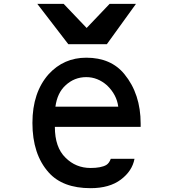

<svg xmlns="http://www.w3.org/2000/svg" viewBox="-20 -983 905 1003"><path d="M174.8 -962.9 336.9 -752H538.1L690.4 -962.9H552.7L432.6 -836.9L312.5 -962.9ZM269.5 -425.8Q279.3 -498 322.3 -537.1Q368.2 -580.1 430.7 -580.1Q490.2 -580.1 539.1 -537.1Q589.8 -488.3 597.7 -425.8ZM558.6 -153.3Q550.8 -130.9 535.2 -121.1Q507.8 -105.5 453.1 -105.5Q376 -105.5 322.3 -159.2Q266.6 -212.9 266.6 -320.3H714.8V-336.9Q714.8 -492.2 629.9 -595.7Q559.6 -681.6 430.7 -681.6Q313.5 -681.6 234.4 -595.7Q149.4 -500 149.4 -340.8Q149.4 -176.8 234.4 -82Q307.6 0 453.1 0Q551.8 0 611.3 -44.9Q670.9 -89.8 682.6 -153.3Z"/></svg>

Font: OCR-B
Style: Regular
Weight: 400
Version: 1.1